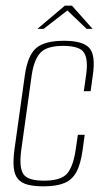

<svg xmlns="http://www.w3.org/2000/svg" viewBox="-20 -649 374 678"><path d="M134 9Q100 9 77.5 3Q55 -3 43 -17.5Q31 -32 28.5 -57.5Q26 -83 31 -121L68 -385Q78 -454 108 -479.5Q138 -505 206 -505Q273 -505 295.5 -479.5Q318 -454 308 -385L300 -327H276L284 -384Q292 -438 277 -462.5Q262 -487 203 -487Q145 -487 122.5 -462.5Q100 -438 92 -384L55 -119Q47 -59 62 -35Q77 -11 135 -11Q194 -11 216 -35Q238 -59 247 -119L255 -173H279L272 -121Q265 -70 250 -42Q235 -14 207 -2.5Q179 9 134 9ZM112 -547 209 -629H234L307 -547H286L218 -612L134 -547Z"/></svg>

Font: Alumni Sans Thin
Style: Italic
Weight: 100
Italic angle: -8°
Designer: Robert E. Leuschke
Foundry: Robert E. Leuschke
Version: Version 1.016